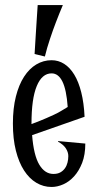

<svg xmlns="http://www.w3.org/2000/svg" viewBox="-20 -722 382 756"><path d="M209 -166.5 315.9 -156.7Q315.9 -112.8 303.5 -80.8Q291 -48.8 271.7 -27.6Q252.4 -6.3 229 3.9Q205.6 14.2 183.1 14.2Q150.9 14.2 123 -2.4Q95.2 -19 74.7 -50.8Q54.2 -82.5 42.5 -128.9Q30.8 -175.3 30.8 -235.4Q30.8 -295.4 42.5 -341.8Q54.2 -388.2 74.7 -419.9Q95.2 -451.7 123 -468.3Q150.9 -484.9 183.1 -484.9Q210 -484.9 232.7 -470.5Q255.4 -456.1 272.5 -428Q289.6 -399.9 300 -358.2Q310.5 -316.4 313 -262.2L106.4 -189.9Q112.8 -109.9 134.8 -73.5Q156.7 -37.1 190.4 -37.1Q206.5 -37.1 217.5 -43.2Q228.5 -49.3 235.6 -59.3Q242.7 -69.3 245.8 -81.8Q249 -94.2 249 -107.4Q249 -123 239 -138.2Q229 -153.3 208.5 -164.1ZM104 -233.4Q118.2 -238.8 139.2 -247.1Q160.2 -255.4 191.9 -270Q210 -278.3 223.1 -286.6Q236.3 -294.9 246.6 -300.8Q241.7 -368.7 225.8 -400.9Q210 -433.1 183.1 -433.1Q145.5 -433.1 124.8 -383.3Q104 -333.5 104 -235.4ZM116.2 -509.3Q118.7 -546.9 120.6 -581.5Q122.6 -616.2 124.5 -643.1Q126.5 -674.3 128.4 -702.1H227.5Q213.4 -668.9 200.2 -634.3Q194.3 -619.6 188.5 -602.8Q182.6 -585.9 176.8 -568.6Q170.9 -551.3 165.8 -533.7Q160.6 -516.1 156.7 -499.5Z"/></svg>

Font: Smythe
Style: Regular
Weight: 400
Version: Version 1.000